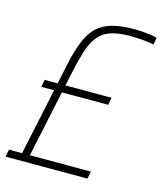

<svg xmlns="http://www.w3.org/2000/svg" viewBox="-112 -775 725 854"><g transform="rotate(15 250.5 -348.0)"><path d="M-6 0 1 -34H61L153 -467Q167 -531 184.5 -575Q202 -619 229 -645.5Q256 -672 298 -684Q340 -696 401 -696Q420 -696 440.5 -694.5Q461 -693 478.5 -690.5Q496 -688 507 -684L500 -652Q486 -655 466 -657.5Q446 -660 426 -661Q406 -662 391 -662Q334 -662 298.5 -649Q263 -636 242 -608Q221 -580 207.5 -536Q194 -492 181 -430L97 -34H378L371 0ZM67 -341 74 -375H382L375 -341Z"/></g></svg>

Font: Saira SemiCondensed Thin
Style: Italic
Weight: 250
Width: 4
Italic angle: -12°
Designer: Hector Gatti with collaboration of the Omnibus-Type team
Foundry: Omnibus-Type
Version: Version 1.101